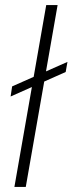

<svg xmlns="http://www.w3.org/2000/svg" viewBox="-20 -740 287 760"><path d="M22 -358 28 -398 247 -495 240 -455ZM37 0 163 -720H208L82 0Z"/></svg>

Font: DM Sans 12pt ExtraLight
Style: Italic
Weight: 250
Italic angle: -10°
Version: Version 4.004;gftools[0.9.30]